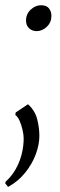

<svg xmlns="http://www.w3.org/2000/svg" viewBox="-39 -493 230 734"><path d="M-8 221.5 -19 208 -17.5 201.5Q5 181.5 20.5 154.5Q36 127.5 43.8 96.8Q51.5 66 51.5 36Q51.5 22 47.2 3.5Q43 -15 36 -31Q29 -47 19.5 -53.5L21 -63L68 -94.5Q95 -70 103.2 -37.2Q111.5 -4.5 111.5 26.5Q111.5 59.5 97.8 96.8Q84 134 57.2 167.2Q30.5 200.5 -8 221.5ZM60.5 -414.5Q60.5 -439.5 78.5 -456.2Q96.5 -473 118 -473Q139 -473 148.2 -461Q157.5 -449 157.5 -433Q157.5 -407 139.8 -390.5Q122 -374 101 -374Q84 -374 72.2 -385Q60.5 -396 60.5 -414.5Z"/></svg>

Font: Merriweather 144pt Light
Style: Italic
Weight: 300
Italic angle: -7.8°
Version: Version 2.101